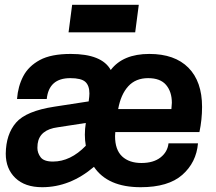

<svg xmlns="http://www.w3.org/2000/svg" viewBox="-20 -768 903 801"><path d="M2 0ZM567 13Q429 13 372 -72Q272 13 156 13Q84 13 44 -25.5Q4 -64 4 -127Q5 -208 47 -256.5Q89 -305 207 -323L350 -345Q353 -367 353 -378Q353 -411 336 -426.5Q319 -442 273 -442Q184 -442 175 -355H51Q55 -408 77 -450Q99 -492 146 -517.5Q193 -543 275 -543Q405 -543 442 -476Q493 -543 603 -543Q709 -543 766 -485.5Q823 -428 823 -322Q823 -269 812 -217H461L460 -200Q460 -143 489.5 -115.5Q519 -88 570 -88Q620 -88 649.5 -111Q679 -134 683 -170H806Q799 -90 740.5 -38.5Q682 13 567 13ZM201 -94Q274 -94 338 -160Q334 -183 334 -206Q334 -230 338 -255L221 -237Q145 -227 137 -168L136 -151Q136 -130 149.5 -112Q163 -94 201 -94ZM695 -313 697 -339Q697 -385 673 -413.5Q649 -442 598 -442Q546 -442 515 -408Q484 -374 473 -313ZM559 -633ZM544 -633H266L281 -748H559Z"/></svg>

Font: Tanohe Sans SemiBold
Style: Italic
Weight: 600
Designer: Village Type and Design LLC & Cristiano Sobral
Foundry: Cooper Hewitt Smithsonian Design Museum
Version: Version 1.00;September 29, 2021;FontCreator 13.0.0.2655 64-b